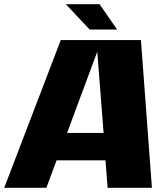

<svg xmlns="http://www.w3.org/2000/svg" viewBox="-20 -890 740 910"><path d="M490 0 480 -130H248L200 0H0L268 -700H648L700 0ZM441 -645 298 -260H471ZM535 -750H405L292 -870H452Z"/></svg>

Font: Fivo Sans Modern Heavy
Style: Regular
Weight: 900
Designer: Alexander Slobzheninov
Foundry: Alexander Slobzheninov
Version: 1.0